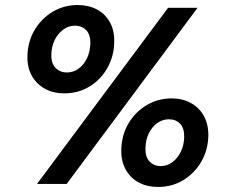

<svg xmlns="http://www.w3.org/2000/svg" viewBox="-20 -731 901 763"><path d="M127 0 648 -700H765L245 0ZM608 12Q565 12 532 -5.5Q499 -23 480 -56.5Q461 -90 462 -135Q463 -193 490 -239.5Q517 -286 562.5 -313Q608 -340 662 -340Q705 -340 738 -322Q771 -304 789.5 -271.5Q808 -239 808 -193Q807 -136 780.5 -89.5Q754 -43 709 -15.5Q664 12 608 12ZM235 -360Q192 -360 159 -378Q126 -396 107 -429Q88 -462 89 -507Q90 -565 117 -611Q144 -657 189 -684Q234 -711 289 -711Q332 -711 365 -693.5Q398 -676 416.5 -643Q435 -610 434 -564Q433 -507 406.5 -460.5Q380 -414 335.5 -387Q291 -360 235 -360ZM619 -71Q644 -71 665 -86.5Q686 -102 698.5 -128Q711 -154 712 -185Q713 -221 696 -239Q679 -257 651 -257Q626 -257 605 -242Q584 -227 571.5 -201.5Q559 -176 558 -143Q557 -107 574.5 -89Q592 -71 619 -71ZM245 -443Q271 -443 292 -458Q313 -473 325.5 -499Q338 -525 339 -557Q340 -593 322.5 -611Q305 -629 278 -629Q253 -629 231.5 -613.5Q210 -598 197.5 -572.5Q185 -547 184 -515Q183 -479 201 -461Q219 -443 245 -443Z"/></svg>

Font: DM Sans 20pt SemiBold
Style: Italic
Weight: 600
Italic angle: -10°
Version: Version 4.004;gftools[0.9.30]